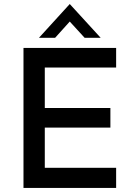

<svg xmlns="http://www.w3.org/2000/svg" viewBox="-20 -926 653 946"><path d="M171.9 -739.7 323.7 -906.2 476.1 -739.7H397L323.7 -819.8L251.5 -739.7ZM95.7 0V-689.9H552.2V-593.3H200.7V-394H523.9V-297.4H200.7V-99.1H552.2V0Z"/></svg>

Font: HK Grotesk SemiBold Legacy
Style: Regular
Weight: 600
Designer: Alfredo Marco Pradil
Foundry: Hanken Design Co.
Version: Version 2.022;PS 002.022;hotconv 1.0.88;makeotf.lib2.5.64775